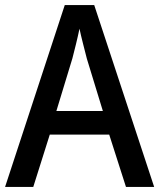

<svg xmlns="http://www.w3.org/2000/svg" viewBox="-20 -736 628 756"><path d="M476 0H587L351 -716H235L0 0H111L176 -206H410ZM322 -505 385 -299H202L265 -506C273 -537 285 -584 293 -623C299 -593 315 -533 322 -505Z"/></svg>

Font: Noto Sans Devanagari SemiCondensed Medium
Style: Regular
Weight: 500
Width: 4
Designer: Jelle Bosma - Monotype Design Team
Foundry: Monotype Imaging Inc.
Version: Version 2.004